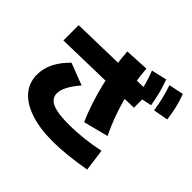

<svg xmlns="http://www.w3.org/2000/svg" viewBox="-211 -1101 1421 1421"><g transform="rotate(45 500.0 -390.0)"><path d="M511 75Q376 75 279 43Q182 11 130 -49Q78 -109 78 -194Q78 -257 108 -318Q138 -379 197 -436L369 -370Q324 -318 302 -275.5Q280 -233 280 -199Q280 -164 304 -141.5Q328 -119 378.5 -108.5Q429 -98 507 -98Q579 -98 656 -106.5Q733 -115 815 -132L838 41Q748 57 665 66Q582 75 511 75ZM574 -191Q545 -256 521 -329Q497 -402 478 -479Q459 -556 447 -634Q435 -712 430 -787L620 -797Q625 -727 636.5 -656.5Q648 -586 666.5 -516.5Q685 -447 710.5 -378Q736 -309 769 -241ZM759 -527 38 -510V-670L759 -687ZM717 -605Q707 -664 693.5 -713.5Q680 -763 659 -816L780 -844Q799 -793 812.5 -741.5Q826 -690 836 -630ZM878 -619Q870 -678 857.5 -727.5Q845 -777 827 -831L943 -855Q963 -803 975 -751.5Q987 -700 995 -640Z"/></g></svg>

Font: M PLUS 1 Black
Style: Regular
Weight: 900
Designer: Coji Morishita
Foundry: UNDERFOREST DESIGN
Version: Version 1.001